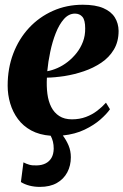

<svg xmlns="http://www.w3.org/2000/svg" viewBox="-20 -548 508 790"><path d="M144 221Q121.5 221 101.2 215.8Q81 210.5 66 201L76.5 120Q87.5 126 100.8 129.8Q114 133.5 132.5 132.5Q152.5 132 167.8 124.2Q183 116.5 191.8 101.5Q200.5 86.5 201 64Q201 48 197.8 34.8Q194.5 21.5 188.5 10.5Q142 7 108.5 -11.2Q75 -29.5 53.8 -58.2Q32.5 -87 22 -122.5Q11.5 -158 11.5 -195.5Q11.5 -267 34.5 -327.5Q57.5 -388 99.2 -433Q141 -478 197.5 -503.2Q254 -528.5 320.5 -528.5Q373 -528.5 405.2 -514.5Q437.5 -500.5 452.5 -476.2Q467.5 -452 468 -421Q468 -376.5 448.5 -344Q429 -311.5 396.5 -289.8Q364 -268 325 -254.8Q286 -241.5 246.2 -235.2Q206.5 -229 173 -228.5Q171 -193 175 -162Q179 -131 191 -107.5Q203 -84 224 -70.5Q245 -57 276 -57Q307.5 -57 333.5 -66.8Q359.5 -76.5 380.2 -92.5Q401 -108.5 416 -125.5L432.5 -98.5Q419 -79 392.8 -56Q366.5 -33 328 -14.5Q289.5 4 238.5 9.5Q252.5 28 262 50.2Q271.5 72.5 271.5 99Q271.5 133.5 256.8 161.2Q242 189 213.8 205Q185.5 221 144 221ZM174.5 -255Q194.5 -258.5 216.2 -268Q238 -277.5 258.2 -293.2Q278.5 -309 295 -329.8Q311.5 -350.5 321.2 -376Q331 -401.5 330.5 -431.5Q330.5 -465.5 319 -478.8Q307.5 -492 288.5 -492Q263 -492 243.2 -469.8Q223.5 -447.5 209.5 -412Q195.5 -376.5 186.8 -335Q178 -293.5 174.5 -255Z"/></svg>

Font: Merriweather 120pt ExtraBold
Style: Italic
Weight: 800
Italic angle: -7.8°
Version: Version 2.101